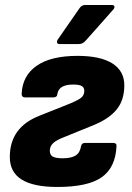

<svg xmlns="http://www.w3.org/2000/svg" viewBox="-20 -731 524 763"><path d="M208 12Q113 12 66 -17.5Q19 -47 19 -107Q19 -167 49 -208Q79 -249 139 -272L257 -319Q291 -333 303 -343Q315 -353 315 -370Q315 -383 305 -389Q295 -395 271 -395Q213 -395 208 -357Q207 -344 192 -344H79Q66 -344 66 -358Q69 -430 125.5 -469.5Q182 -509 288 -509Q379 -509 426.5 -479Q474 -449 474 -392Q474 -334 444.5 -297Q415 -260 355 -235L237 -187Q205 -175 191.5 -162.5Q178 -150 178 -132Q178 -115 190 -108.5Q202 -102 229 -102Q263 -102 280.5 -113Q298 -124 302 -150Q305 -163 317 -163H430Q444 -163 443 -150Q439 -65 384 -26.5Q329 12 208 12ZM216 -556Q209 -556 207 -561Q205 -566 209 -573L295 -697Q304 -711 317 -711H425Q433 -711 434.5 -705.5Q436 -700 431 -694L321 -570Q309 -556 294 -556Z"/></svg>

Font: Sofia Sans Black
Style: Italic
Weight: 900
Italic angle: -9°
Version: Version 4.100-B